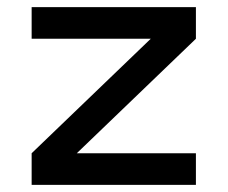

<svg xmlns="http://www.w3.org/2000/svg" viewBox="-20 -520 640 540"><path d="M69 -500V-411H404L69 -89V0H531V-89H196L531 -411V-500Z"/></svg>

Font: LT Wave Mono Medium
Style: Regular
Weight: 500
Designer: Daniel Lyons
Version: Version 2.5 (Glyphs App)